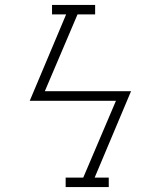

<svg xmlns="http://www.w3.org/2000/svg" viewBox="-20 -755 640 775"><path d="M245 0V-38H316L448 -348H100L247 -697H190V-735Q234 -735 277.5 -735Q321 -735 364 -735V-697H293L161 -387H509L362 -38H419V0Z"/></svg>

Font: Iosevka Curly Slab XLtEx
Style: Italic
Weight: 200
Width: 7
Italic angle: -9°
Monospace: yes
Designer: Belleve Invis
Foundry: Belleve Invis
Version: Version 11.1.0; ttfautohint (v1.8.3)